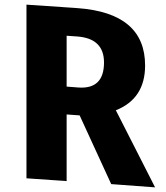

<svg xmlns="http://www.w3.org/2000/svg" viewBox="-20 -785 716 827"><path d="M323 -288 267 -292V-5L94 -17V-765L314 -750Q605 -729 605 -503Q605 -360 479 -310L648 22L459 8ZM267 -412 319 -408Q428 -401 428 -516Q428 -620 311 -628L267 -631Z"/></svg>

Font: Xiangcui Wave Sans Xiangcui Wave Sans
Style: Regular
Weight: 800
Width: 3
Version: Version 0.920;March 28, 2024;FontCreator 14.0.0.2814 64-bit